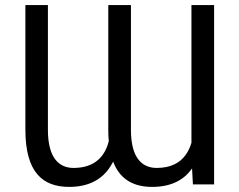

<svg xmlns="http://www.w3.org/2000/svg" viewBox="-20 -731 949 761"><path d="M741.2 -63.5 744.6 0H828.6V-710.9H738.8V-165C733.4 -147 725.6 -130.4 715.3 -116.2C692.4 -85 656.2 -65.4 601.1 -65.4C546.4 -65.4 499 -100.6 499 -216.3V-710.9H409.2V-217.3C409.2 -201.2 409.7 -186.5 411.1 -172.4V-171.4C395.5 -109.4 354 -65.4 271.5 -65.4C217.3 -65.4 169.9 -100.6 169.9 -216.3V-710.9H80.6V-217.3C80.6 -47.9 148.9 9.8 254.4 9.8C326.7 9.8 377.4 -16.1 410.6 -61C417 -70.3 423.3 -80.1 428.7 -90.3C429.7 -87.9 430.7 -85.9 431.2 -83.5C459.5 -16.1 514.2 9.8 583 9.8C655.3 9.8 707 -15.6 739.3 -61C739.7 -61.5 740.7 -62.5 741.2 -63.5Z"/></svg>

Font: Bert Sans
Style: Regular
Weight: 400
Designer: Christian Robertson (Google), Cristiano Sobral
Foundry: Google, Cristiano Sobral
Version: Version 3.101